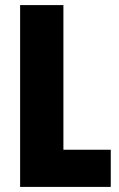

<svg xmlns="http://www.w3.org/2000/svg" viewBox="-20 -734 468 754"><path d="M59 0H415V-146H229V-714H59Z"/></svg>

Font: Noto Sans Devanagari ExtraCondensed Black
Style: Regular
Weight: 900
Width: 2
Designer: Jelle Bosma - Monotype Design Team
Foundry: Monotype Imaging Inc.
Version: Version 2.004